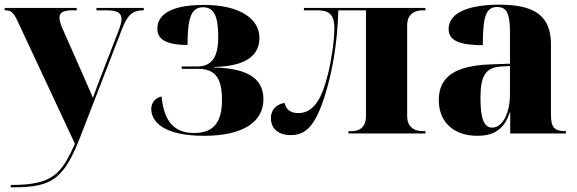

<svg xmlns="http://www.w3.org/2000/svg" viewBox="-22 -570 2465 820"><path d="M24 220V230H37C207 230 254 189 325 4L500 -448C523 -507 545 -526 590 -526H592V-536H390V-526H432C477 -526 497 -516 497 -488C497 -475 492 -458 483 -435L404 -231C395 -207 385 -181 375 -152C363 -181 352 -204 335 -244L244 -450C236 -469 232 -483 232 -495C232 -518 250 -526 290 -526H306L305 -536H-2V-526H2C25 -526 37 -515 53 -480L298 44C239 175 202 220 24 220Z M850 10C1017 10 1103 -50 1103 -146C1103 -227 1048 -278 892 -282V-284C1037 -287 1086 -339 1086 -408C1086 -492 999 -549 849 -549C692 -549 650 -498 650 -448C650 -409 676 -378 779 -378C779 -492 794 -539 845 -539C890 -539 910 -505 910 -413C910 -324 882 -286 818 -286H754V-276H823C895 -276 926 -240 926 -143C926 -50 892 -2 807 -2C727 -2 679 -45 668 -158C638 -151 624 -128 624 -105C624 -48 680 10 850 10Z M1220 7C1284 7 1323 -32 1363 -154C1395 -252 1419 -379 1423 -526H1541V-74C1541 -18 1502 -10 1482 -10H1466V0H1795V-10H1783C1760 -10 1717 -18 1717 -74V-462C1717 -518 1760 -526 1783 -526H1795V-536H1276V-526H1330C1381 -526 1406 -512 1406 -448C1406 -398 1393 -309 1378 -251C1354 -154 1320 -87 1252 -87C1220 -87 1199 -102 1194 -130C1170 -128 1135 -110 1135 -65C1135 -20 1168 7 1220 7Z M2017 10C2077 10 2130 -10 2155 -90H2157V0H2395V-10H2391C2346 -10 2331 -26 2331 -80V-381C2331 -506 2257 -550 2110 -550C1992 -550 1894 -521 1894 -446C1894 -396 1942 -377 2040 -377C2040 -501 2054 -540 2101 -540C2142 -540 2156 -514 2156 -430V-298L2074 -295C1925 -290 1852 -244 1852 -143C1852 -47 1917 10 2017 10ZM2080 -25C2046 -25 2030 -61 2030 -151C2030 -245 2051 -282 2118 -286L2156 -288V-166C2156 -90 2126 -25 2080 -25Z"/></svg>

Font: Noto Serif Display ExtraBold
Style: Regular
Weight: 800
Designer: Monotype Design Team
Foundry: Monotype Imaging Inc.
Version: Version 2.009